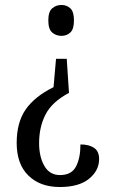

<svg xmlns="http://www.w3.org/2000/svg" viewBox="-20 -560 452 771"><path d="M248 -324 257 -187Q189 -151 163 -100.5Q137 -50 137 15Q137 69 158 106Q179 143 221 143Q267 143 285 109Q303 75 303 20Q337 20 357.5 33.5Q378 47 378 79Q378 125 337.5 158Q297 191 220 191Q141 191 94 145Q47 99 47 14Q47 -69 83.5 -121Q120 -173 195 -210L205 -324ZM227 -540Q248 -540 262.5 -526.5Q277 -513 277 -478Q277 -443 262.5 -429.5Q248 -416 227 -416Q205 -416 189.5 -429.5Q174 -443 174 -478Q174 -513 189.5 -526.5Q205 -540 227 -540Z"/></svg>

Font: Noto Serif Bengali ExtraCondensed
Style: Regular
Weight: 400
Width: 2
Designer: Juan Bruce, Universal Thirst, Indian Type Foundry and the Monotype Design Team.
Foundry: Monotype Imaging Inc.
Version: Version 2.003; ttfautohint (v1.8.4.7-5d5b)